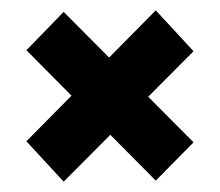

<svg xmlns="http://www.w3.org/2000/svg" viewBox="-20 -503 425 371"><path d="M103 -152 31 -230 281 -483 354 -404ZM281 -154 31 -406 103 -480 354 -228Z"/></svg>

Font: Bricolage Grotesque Condensed ExtraBold
Style: Regular
Weight: 800
Width: 3
Designer: Mathieu Triay
Foundry: Atelier Triay
Version: Version 1.000;gftools[0.9.30]